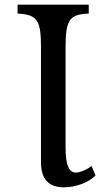

<svg xmlns="http://www.w3.org/2000/svg" viewBox="-20 -790 455 820"><path d="M253 10C303 10 359 -10 388 -41L371 -81C355 -68 324 -53 304 -53C275 -53 260 -84 260 -160V-581C260 -702 273 -729 359 -732V-770H55V-732C141 -728 155 -701 155 -588V-97C155 -27 186 10 253 10Z"/></svg>

Font: Libre Baskerville
Style: Regular
Weight: 400
Designer: Pablo Impallari, Rodrigo Fuenzalida
Foundry: Pablo Impallari, Rodrigo Fuenzalida
Version: Version 1.051;Glyphs 3.2.3 (3260)